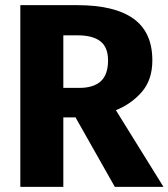

<svg xmlns="http://www.w3.org/2000/svg" viewBox="-20 -731 659 751"><path d="M575.9 -494.9Q575.9 -418.5 534.4 -371Q492.8 -323.6 433.3 -300L619.5 0H429.2L275.4 -271.8H227.7V0H59.5V-710.8H283.1Q428.2 -710.8 502.1 -657.9Q575.9 -605.1 575.9 -494.9ZM402.6 -494.9Q402.6 -546.2 372.6 -569.5Q342.6 -592.8 283.6 -592.8H227.7V-387.2H290.3Q345.1 -387.2 373.8 -412.8Q402.6 -438.5 402.6 -494.9Z"/></svg>

Font: FiraCode Nerd Font
Style: Bold
Weight: 700
Designer: Carrois Corporate, Edenspiekermann AG, Nikita Prokopov
Foundry: Carrois Corporate, Edenspiekermann AG, Nikita Prokopov
Version: Version 6.002;Nerd Fonts 2.1.0